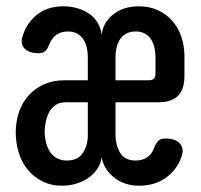

<svg xmlns="http://www.w3.org/2000/svg" viewBox="-20 -580 640 610"><path d="M259 -325V-399Q259 -415 255.5 -429.5Q252 -444 244.5 -455.5Q237 -467 225 -473.5Q213 -480 196 -480Q173 -480 158.5 -469Q144 -458 137 -440Q131 -424 123.5 -417.5Q116 -411 103 -411Q72 -411 57.5 -426.5Q43 -442 53 -469Q67 -510 99.5 -535Q132 -560 182 -560Q203 -560 223.5 -554.5Q244 -549 261 -538Q278 -527 289 -510Q300 -493 303 -470Q306 -493 317 -509.5Q328 -526 344 -537.5Q360 -549 379.5 -554.5Q399 -560 420 -560Q455 -560 482 -547.5Q509 -535 528 -513Q547 -491 556.5 -462Q566 -433 566 -400V-339Q566 -296 545.5 -275.5Q525 -255 482 -255H347V-150Q347 -120 361.5 -95Q376 -70 411 -70Q433 -70 448 -80.5Q463 -91 469 -109Q476 -126 483.5 -133Q491 -140 505 -140Q538 -140 552 -123.5Q566 -107 556 -80Q541 -39 506 -14.5Q471 10 421 10Q400 10 380.5 4Q361 -2 345 -14Q329 -26 318 -42.5Q307 -59 303 -80Q300 -58 287.5 -41Q275 -24 258 -13Q241 -2 220 4Q199 10 178 10Q142 10 114.5 -4Q87 -18 68 -41Q49 -64 39.5 -95Q30 -126 30 -159Q30 -194 40.5 -224.5Q51 -255 71.5 -277.5Q92 -300 120.5 -312.5Q149 -325 186 -325ZM259 -255H187Q169 -255 156 -246Q143 -237 136 -223.5Q129 -210 125.5 -193.5Q122 -177 122 -162Q122 -145 126 -128.5Q130 -112 138 -99Q146 -86 159.5 -78Q173 -70 192 -70Q228 -70 243.5 -94.5Q259 -119 259 -150ZM347 -325H453Q464 -325 469 -330.5Q474 -336 474 -346V-400Q474 -415 470.5 -429.5Q467 -444 459.5 -455.5Q452 -467 440 -473.5Q428 -480 411 -480Q394 -480 381.5 -473.5Q369 -467 361.5 -455.5Q354 -444 350.5 -429.5Q347 -415 347 -400Z"/></svg>

Font: Maple Mono Normal NL Medium
Style: Regular
Weight: 500
Monospace: yes
Designer: subframe7536
Version: Version 7.000